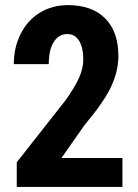

<svg xmlns="http://www.w3.org/2000/svg" viewBox="-20 -741 546 761"><path d="M465.3 0H46.4V-97.7L238.8 -342.3Q275.4 -393.1 292.7 -431.4Q310.1 -469.7 310.1 -504.9Q310.1 -552.2 293.7 -579.1Q277.3 -606 246.6 -606Q212.9 -606 193.1 -574.7Q173.3 -543.5 173.3 -486.8H34.7Q34.7 -552.2 61.8 -606.4Q88.9 -660.6 137.9 -690.7Q187 -720.7 249 -720.7Q344.2 -720.7 396.7 -668.2Q449.2 -615.7 449.2 -519Q449.2 -459 420.2 -397.2Q391.1 -335.4 314.9 -245.1L223.6 -114.7H465.3Z"/></svg>

Font: Roboto Condensed
Style: Bold
Weight: 700
Designer: Google
Version: Version 2.134; 2016